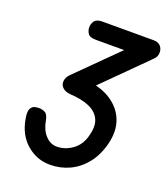

<svg xmlns="http://www.w3.org/2000/svg" viewBox="-140 -872 851 972"><g transform="rotate(20 285.0 -386.0)"><path d="M241 0Q170 0 115.5 -47Q61 -94 47 -176Q40 -213 48 -229Q56 -245 69.5 -248Q83 -251 93 -251Q110 -251 125.5 -243Q141 -235 147 -201Q155 -155 181.5 -126.5Q208 -98 242 -98Q288 -98 327.5 -127Q367 -156 380 -211Q394 -265 377 -299Q360 -333 318.5 -350.5Q277 -368 215 -371Q188 -374 174 -388Q160 -402 162 -422.5Q164 -443 182 -461L447 -724L465 -674H244Q211 -674 201 -689.5Q191 -705 191 -722Q191 -741 202 -756.5Q213 -772 244 -772H520Q544 -772 557 -758.5Q570 -745 570 -724Q570 -712 566 -702.5Q562 -693 544 -676L267 -400L266 -467Q351 -458 405.5 -422Q460 -386 481 -329.5Q502 -273 484 -202Q467 -135 430.5 -90Q394 -45 345.5 -22.5Q297 0 241 0Z"/></g></svg>

Font: Edu TAS Beginner SemiBold
Style: Regular
Weight: 600
Version: Version 1.003